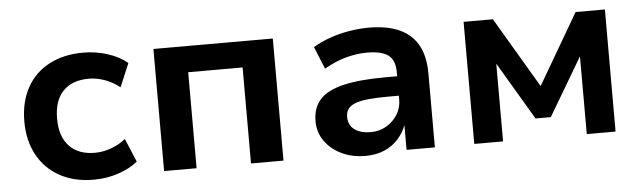

<svg xmlns="http://www.w3.org/2000/svg" viewBox="-39 -636 2594 777"><g transform="rotate(-5 1257.5 -248.0)"><path d="M315 10Q236 10 177.5 -22Q119 -54 87 -112.5Q55 -171 55 -249Q55 -328 87 -386Q119 -444 178 -475Q237 -506 316 -506Q368 -506 416 -490.5Q464 -475 495 -448L455 -353Q428 -375 395 -387Q362 -399 330 -399Q262 -399 225 -360.5Q188 -322 188 -249Q188 -176 225 -137Q262 -98 329 -98Q361 -98 394.5 -110Q428 -122 454 -143L494 -48Q463 -22 415.5 -6Q368 10 315 10Z M601 0V-496H1086V0H954V-390H733V0Z M1418 10Q1364 10 1321 -11Q1278 -32 1253.5 -67.5Q1229 -103 1229 -147Q1229 -202 1259.5 -235.5Q1290 -269 1356 -284.5Q1422 -300 1527 -300H1591V-221H1532Q1486 -221 1453 -218Q1420 -215 1399 -207.5Q1378 -200 1368 -187Q1358 -174 1358 -154Q1358 -120 1382.5 -102Q1407 -84 1449 -84Q1483 -84 1511.5 -100.5Q1540 -117 1557 -144.5Q1574 -172 1574 -205V-316Q1574 -366 1546.5 -386Q1519 -406 1461 -406Q1420 -406 1376.5 -394.5Q1333 -383 1286 -356L1249 -447Q1281 -466 1318 -479Q1355 -492 1396 -499Q1437 -506 1477 -506Q1548 -506 1598 -484.5Q1648 -463 1674.5 -417.5Q1701 -372 1701 -300V0H1586V-103H1587Q1575 -70 1552 -44.5Q1529 -19 1495.5 -4.5Q1462 10 1418 10Z M1861 0V-496H1980L2149 -210L2316 -496H2435V0H2318V-331H2327L2179 -81H2117L1969 -331H1978V0Z"/></g></svg>

Font: Nunito Sans 9pt
Style: Bold
Weight: 700
Version: Version 3.101;gftools[0.9.27]